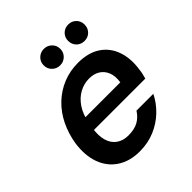

<svg xmlns="http://www.w3.org/2000/svg" viewBox="-196 -839 983 983"><g transform="rotate(-45 295.5 -347.5)"><path d="M254 12Q182 12 132 -21Q82 -54 60.5 -113Q39 -172 50 -251Q60 -312 85.5 -364Q111 -416 151 -454Q191 -492 241.5 -512.5Q292 -533 350 -533Q425 -533 473 -500.5Q521 -468 540 -411.5Q559 -355 548 -285Q547 -273 544 -259.5Q541 -246 537 -232H133L147 -309H433Q439 -350 427.5 -378Q416 -406 392 -421Q368 -436 333 -436Q297 -436 263.5 -418Q230 -400 206 -364.5Q182 -329 172 -275L167 -246Q159 -196 169 -160.5Q179 -125 205.5 -106Q232 -87 270 -87Q315 -87 343 -103Q371 -119 389 -148H511Q489 -103 451 -66.5Q413 -30 363 -9Q313 12 254 12ZM277 -588Q252 -588 234.5 -605Q217 -622 217 -648Q217 -673 234.5 -690Q252 -707 277 -707Q302 -707 319.5 -690Q337 -673 337 -648Q337 -622 319.5 -605Q302 -588 277 -588ZM454 -588Q428 -588 411 -605Q394 -622 394 -648Q394 -673 411 -690Q428 -707 454 -707Q479 -707 496 -690Q513 -673 513 -648Q513 -622 496 -605Q479 -588 454 -588Z"/></g></svg>

Font: DM Sans 10pt SemiBold
Style: Italic
Weight: 600
Italic angle: -10°
Version: Version 4.004;gftools[0.9.30]